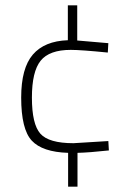

<svg xmlns="http://www.w3.org/2000/svg" viewBox="-20 -611 477 716"><path d="M234 85V-41Q138 -44 98.5 -86.5Q59 -129 59 -247Q59 -357 102.5 -407.5Q146 -458 233 -461V-591H268V-460L384 -450L382 -415Q282 -425 244 -425Q164 -425 131.5 -384.5Q99 -344 99 -247Q99 -148 130.5 -112.5Q162 -77 254 -77L384 -85L386 -50Q312 -42 269 -41V85Z"/></svg>

Font: TypoPRO Titillium Maps
Style: 1 wt
Weight: 100
Designer: Campivisivi
Foundry: Accademia di Belle Arti di Urbino and students of MA course of Visual design
Version: Version 001.001